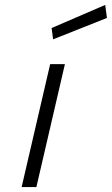

<svg xmlns="http://www.w3.org/2000/svg" viewBox="-20 -761 455 781"><path d="M68 0H128L244 -500H184ZM196 -601 415 -688 408 -741 190 -647Z"/></svg>

Font: Titillium Web
Style: Light Italic
Weight: 300
Italic angle: -13°
Version: Version 1.001;PS 57.000;hotconv 1.0.70;makeotf.lib2.5.55311